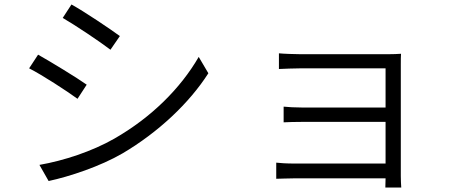

<svg xmlns="http://www.w3.org/2000/svg" viewBox="-20 -784 2040 857"><path d="M299 -764 260 -704C317 -671 426 -598 473 -562L515 -623C473 -654 357 -732 299 -764ZM156 -48 197 24C290 4 427 -41 528 -100C687 -194 825 -324 910 -457L867 -530C786 -390 656 -260 490 -165C390 -108 265 -67 156 -48ZM150 -540 110 -479C169 -449 278 -378 326 -343L367 -406C325 -436 207 -508 150 -540Z M1213 -58V14C1229 14 1263 12 1295 12H1701L1700 53H1771C1770 39 1769 18 1769 2C1769 -85 1769 -461 1769 -496C1769 -515 1769 -534 1770 -544C1757 -543 1734 -542 1711 -542C1630 -542 1374 -542 1323 -542C1299 -542 1242 -544 1225 -546V-476C1242 -477 1299 -479 1323 -479C1374 -479 1668 -479 1701 -479V-304H1332C1298 -304 1264 -306 1246 -308V-238C1265 -239 1298 -240 1332 -240H1701V-54H1294C1260 -54 1229 -56 1213 -58Z"/></svg>

Font: Noto Sans JP DemiLight
Style: Regular
Weight: 350
Designer: Ryoko NISHIZUKA 西塚涼子 (kana, bopomofo & ideographs); Paul D. Hunt (Latin, Greek & Cyrillic); Sandoll Communications 산돌커뮤니
Foundry: Adobe
Version: Version 2.004;hotconv 1.0.118;makeotfexe 2.5.65603